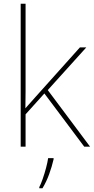

<svg xmlns="http://www.w3.org/2000/svg" viewBox="-20 -780 499 1021"><path d="M116 -385Q116 -337 116 -294Q116 -251 115 -204Q132 -223 144 -236.5Q156 -250 172 -268L405 -528H439L234 -301L459 0H428L216 -283L116 -172V0H90V-760H116ZM265 67Q256 106 241.5 146Q227 186 206 221H189V215Q197 200 207 171.5Q217 143 225 112.5Q233 82 236 61H265Z"/></svg>

Font: Noto Sans Devanagari Thin
Style: Regular
Weight: 100
Designer: Jelle Bosma - Monotype Design Team
Foundry: Monotype Imaging Inc.
Version: Version 2.004; ttfautohint (v1.8.4.7-5d5b)